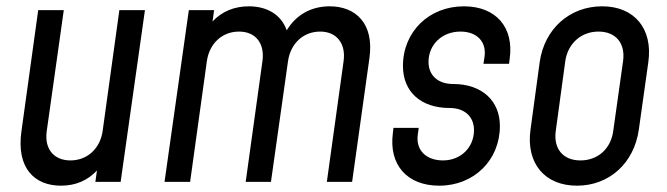

<svg xmlns="http://www.w3.org/2000/svg" viewBox="-20 -576 2112 608"><path d="M358 -544 305 -161C297 -105 256 -68 203 -68C150 -68 120 -105 128 -161L182 -544H101L48 -161C31 -43 90 12 173 12C220 12 258 -5 287 -36L282 0H362L439 -544Z M1024 -556C964 -556 917 -528 888 -480C870 -531 824 -556 768 -556C721 -556 682 -539 653 -508L658 -544H578L501 0H582L635 -382C643 -438 683 -476 737 -476C790 -476 819 -438 811 -382L758 0H838L892 -382C900 -438 940 -476 994 -476C1046 -476 1076 -438 1068 -382L1015 0H1095L1150 -393C1165 -501 1107 -556 1024 -556Z M1371 12C1481 12 1563 -69 1563 -177C1563 -257 1506 -310 1415 -310C1366 -310 1337 -338 1337 -380C1337 -435 1380 -476 1438 -476C1492 -476 1522 -442 1514 -394L1511 -374H1592L1594 -390C1608 -489 1551 -556 1449 -556C1339 -556 1256 -476 1256 -367C1256 -286 1312 -234 1404 -234C1452 -234 1481 -206 1481 -164C1481 -109 1439 -68 1383 -68C1330 -68 1296 -100 1303 -150L1306 -171H1226L1224 -154C1211 -54 1269 12 1371 12Z M1807 12C1909 12 1988 -59 2003 -166L2033 -379C2048 -485 1989 -556 1887 -556C1784 -556 1704 -485 1689 -379L1660 -166C1645 -59 1705 12 1807 12ZM1818 -68C1762 -68 1732 -106 1740 -162L1770 -382C1778 -438 1820 -476 1875 -476C1931 -476 1961 -438 1953 -382L1922 -162C1915 -106 1874 -68 1818 -68Z"/></svg>

Font: Mohave
Style: Italic
Weight: 400
Italic angle: -8°
Designer: Gumpita Rahayu
Foundry: Tokotype
Version: Version 2.002;PS 002.002;hotconv 1.0.88;makeotf.lib2.5.64775